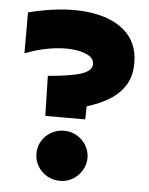

<svg xmlns="http://www.w3.org/2000/svg" viewBox="-51 -732 614 790"><g transform="rotate(5 255.5 -336.5)"><path d="M309 -299Q309 -286 308.5 -272.5Q308 -259 308 -245Q268 -245 226 -245Q184 -245 143 -245Q142 -286 141 -328Q140 -370 139 -410Q235 -418 277.5 -432.5Q320 -447 320 -474Q320 -497 295 -510.5Q270 -524 228.5 -527.5Q187 -531 136.5 -522.5Q86 -514 35 -494Q35 -536 35 -578.5Q35 -621 35 -663Q169 -697 271.5 -687Q374 -677 431.5 -627.5Q489 -578 489 -493Q489 -440 466 -402.5Q443 -365 402.5 -340Q362 -315 309 -299ZM226 16Q226 16 226 16Q226 16 226 16Q197 16 172.5 2Q148 -12 134 -36Q120 -60 120 -88Q120 -116 134 -139.5Q148 -163 172.5 -177Q197 -191 226 -191Q255 -191 278.5 -177Q302 -163 316.5 -139.5Q331 -116 331 -88Q331 -60 316.5 -36Q302 -12 278.5 2Q255 16 226 16Z"/></g></svg>

Font: Tilt Warp
Style: Regular
Weight: 400
Designer: Andy Clymer
Foundry: Andy Clymer
Version: Version 1.000